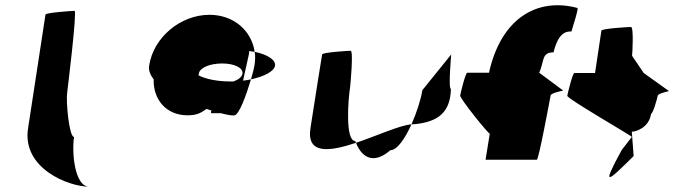

<svg xmlns="http://www.w3.org/2000/svg" viewBox="-20 -744 2565 726"><path d="M86 -258C63 -108 238 -38 318 -38C262 -38 251 -167 260 -226C241 -227 229 -361 234 -394C235 -401 272 -703 262 -703C252 -703 153 -696 152 -689Z M544 -496C541 -478 548 -461 561 -444C559 -367 609 -308 689 -308C727 -308 740 -318 761 -332C768 -330 773 -328 780 -326C777 -321 776 -316 781 -316H815C841 -309 861 -306 866 -308C884 -308 912 -387 929 -444C920 -442 909 -440 899 -439C910 -487 920 -533 921 -538C922 -543 922 -547 922 -551C930 -550 936 -549 943 -548C931 -629 863 -688 772 -688C662 -688 560 -602 544 -496ZM732 -466C735 -488 774 -504 820 -504C865 -504 900 -488 897 -466C895 -453 882 -443 863 -436H851C801 -436 758 -445 731 -459C730 -461 732 -464 732 -466ZM943 -548C946 -532 945 -514 942 -496C941 -488 936 -468 929 -444C981 -455 1017 -475 1020 -496C1023 -517 992 -538 943 -548Z M1154 -260C1138 -158 1227 -171 1326 -204C1325 -206 1324 -209 1323 -211C1285 -211 1296 -366 1304 -416C1305 -424 1317 -552 1306 -552C1296 -552 1199 -546 1198 -538C1198 -538 1166 -340 1154 -260ZM1326 -204C1352 -139 1400 -127 1456 -176C1482 -176 1512 -221 1536 -274C1490 -270 1404 -230 1326 -204ZM1536 -274H1543C1640 -282 1683 -322 1685 -408C1674 -408 1687 -546 1686 -538L1577 -403C1572 -370 1556 -319 1536 -274Z M1720 -383C1718 -372 1831 -232 1832 -239L1816 -140H2010C2017 -140 2060 -372 2062 -383C2064 -394 2117 -402 2109 -402L2019 -469C2039 -514 2027 -546 2073 -546C2091 -618 2118 -626 2141 -625C2143 -636 2170 -714 2163 -714C2013 -754 1875 -677 1829 -469H1747C1740 -469 1722 -394 1720 -383Z M2125 -382C2123 -371 2377 -226 2369 -226L2331 -177C2253 -34 2275 -54 2376 -154L2369 -246C2385 -246 2434 -261 2442 -314C2449 -314 2465 -371 2467 -382C2469 -392 2516 -400 2509 -400L2414 -468L2370 -533C2371 -540 2377 -642 2366 -642C2355 -642 2255 -636 2254 -628L2230 -468H2152C2145 -468 2127 -392 2125 -382Z"/></svg>

Font: Ampere
Style: SCIta
Weight: 400
Version: Version 1